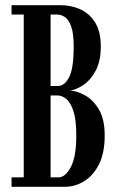

<svg xmlns="http://www.w3.org/2000/svg" viewBox="-20 -720 452 740"><path d="M24.5 0V-36.5H71.5V-664H24.5V-700H214Q253.5 -700 288.8 -684.5Q324 -669 346.2 -634Q368.5 -599 368.5 -541Q368.5 -484.5 349 -448Q329.5 -411.5 302 -393Q274.5 -374.5 250 -371Q274.5 -370 306 -353.5Q337.5 -337 360.5 -299.2Q383.5 -261.5 383.5 -197.5Q383.5 -130.5 361.5 -86.8Q339.5 -43 304.2 -21.5Q269 0 229.5 0ZM175 -388.5H202.5Q229 -388.5 246.5 -422.5Q264 -456.5 264 -541Q264 -592 254.2 -618.5Q244.5 -645 229.8 -654.5Q215 -664 200 -664H175ZM175 -36.5H206.5Q231.5 -36.5 252.8 -76Q274 -115.5 274 -197.5Q274 -259 262.8 -292.5Q251.5 -326 235 -339Q218.5 -352 202.5 -352H175Z"/></svg>

Font: Imbue 10pt SemiBold
Style: Regular
Weight: 600
Designer: Tyler Finck
Foundry: Etcetera Type Company
Version: Version 1.102; ttfautohint (v1.8.3)